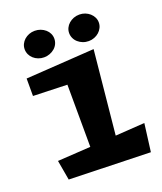

<svg xmlns="http://www.w3.org/2000/svg" viewBox="-123 -713 680 808"><g transform="rotate(-20 217.0 -309.5)"><path d="M429.2 -110.8 413.1 14.2 48.8 3.9 33.2 -85 181.2 -94.2 180.2 -373 27.8 -377.9V-456.1L335 -476.1L297.9 -102.1ZM394 -574.2Q394 -562 388.7 -551Q383.3 -540 374.3 -532Q365.2 -523.9 353.3 -519.3Q341.3 -514.6 328.1 -514.6Q314 -514.6 302 -519.3Q290 -523.9 280.8 -532Q271.5 -540 266.4 -551Q261.2 -562 261.2 -574.2Q261.2 -586.4 266.4 -597.2Q271.5 -607.9 280.8 -616Q290 -624 302 -628.7Q314 -633.3 328.1 -633.3Q341.3 -633.3 353.3 -628.7Q365.2 -624 374.3 -616Q383.3 -607.9 388.7 -597.2Q394 -586.4 394 -574.2ZM194.8 -574.2Q194.8 -562 189.7 -551Q184.6 -540 175.3 -532Q166 -523.9 153.8 -519.3Q141.6 -514.6 127.9 -514.6Q114.3 -514.6 102.3 -519.3Q90.3 -523.9 81.3 -532Q72.3 -540 67.1 -551Q62 -562 62 -574.2Q62 -586.4 67.1 -597.2Q72.3 -607.9 81.3 -616Q90.3 -624 102.3 -628.7Q114.3 -633.3 127.9 -633.3Q141.6 -633.3 153.8 -628.7Q166 -624 175.3 -616Q184.6 -607.9 189.7 -597.2Q194.8 -586.4 194.8 -574.2Z"/></g></svg>

Font: Peralta
Style: Regular
Weight: 400
Designer: Astigmatic (AOETI)
Foundry: Astigmatic (AOETI)
Version: Version 1.000